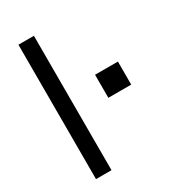

<svg xmlns="http://www.w3.org/2000/svg" viewBox="-181 -816 794 902"><g transform="rotate(-30 216.5 -364.5)"><path d="M67.9 0ZM433.1 -426.8V-301.8H309.1V-426.8ZM151.9 -729V0H67.9V-729Z"/></g></svg>

Font: SolaimanLipiNormal
Style: Normal
Weight: 400
Designer: Solaiman Karim
Version: Version 1.6.1 ; ttfautohint (v1.5.65-e2d9)